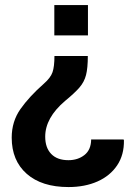

<svg xmlns="http://www.w3.org/2000/svg" viewBox="-20 -549 511 761"><path d="M328.1 -327.1Q328.1 -279.3 321 -251.7Q314 -224.1 294.7 -201.9Q275.4 -179.7 237.8 -148.9Q159.2 -82 159.2 -7.3Q159.2 36.6 183.1 61.3Q207 85.9 251 85.9Q288.6 85.9 314.7 65.4Q340.8 44.9 341.3 3.9H469.7L471.2 6.8Q472.2 64.9 444.3 106.4Q416.5 147.9 366.5 170.2Q316.4 192.4 251.5 192.4Q145.5 192.4 85.9 139.9Q26.4 87.4 26.4 -3.4Q26.4 -67.4 61 -116.7Q95.7 -166 153.3 -216.8Q180.7 -240.7 188.2 -262.9Q195.8 -285.2 195.8 -327.1ZM328.6 -528.8V-408.7H195.3V-528.8Z"/></svg>

Font: Roboto Slab SemiBold
Style: Regular
Weight: 600
Designer: Google
Version: Version 2.001; ttfautohint (v1.8.3)